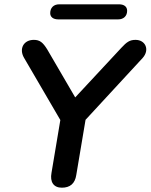

<svg xmlns="http://www.w3.org/2000/svg" viewBox="-20 -863 699 891"><path d="M267 8C305 8 328 -11 334 -51L377 -307L642 -594C676 -632 655 -678 609 -678C582 -678 568 -668 543 -641L329 -411L199 -634C179 -666 165 -678 137 -678C89 -678 67 -636 92 -594L260 -306L219 -61C211 -18 229 8 267 8ZM251 -773H528C554 -773 570 -789 570 -813C570 -832 556 -843 532 -843H255C229 -843 213 -827 213 -802C213 -784 227 -773 251 -773Z"/></svg>

Font: SN Pro Semibold
Style: Italic
Weight: 600
Italic angle: -9°
Designer: Tobias Whetton
Foundry: Supernotes
Version: Version 1.001;Glyphs 3.2 (3249)